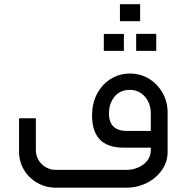

<svg xmlns="http://www.w3.org/2000/svg" viewBox="-20 -872 871 892"><path d="M584.1 -530.3Q536.3 -530.3 496.8 -506.7Q457.3 -483 433.8 -441.6Q410.4 -400.3 408.1 -349.3Q404.4 -268.8 440.5 -227.5Q476.6 -186.1 553.3 -186.1H680.6V-172.8Q680.6 -147.5 665 -126.8Q649.4 -106.2 623.2 -94.4Q597 -82.7 566.2 -82.7H239.4Q214.2 -82.7 192.8 -95.1Q171.4 -107.5 159 -128.7Q146.6 -149.8 146.6 -175.1V-322.6H68.5V-166.4Q68.5 -120.9 91.5 -82.7Q114.4 -44.6 153.7 -22.3Q193 0 239.4 0H566.2Q618.1 0 662.2 -22.3Q706.3 -44.6 732.5 -82.5Q758.7 -120.4 758.7 -165V-350.2Q758.7 -398 736 -439.3Q713.2 -480.7 673.3 -505.5Q633.3 -530.3 584.1 -530.3ZM569.4 -263.8Q524.8 -263.8 504.1 -287.2Q483.5 -310.7 486.7 -355.2Q489 -396.1 514.2 -425.3Q539.5 -454.5 584.1 -454.5Q612.6 -454.5 634.7 -439.3Q656.7 -424.2 668.7 -399.6Q680.6 -375 680.6 -347.4V-263.8ZM555.6 -714.2Q508.7 -714.2 462.3 -714.2Q461.9 -675.6 462.3 -635.6Q462.3 -635.6 555.6 -635.6Q555.6 -675.6 555.6 -714.2ZM705.9 -714.6Q659.5 -714.2 612.6 -714.6Q612.6 -675.6 612.6 -635.6Q612.6 -635.6 705.9 -635.6Q706.3 -675.6 705.9 -714.6ZM631 -852.5Q584.1 -852 537.2 -852.5Q537.2 -813.4 537.2 -773.4Q537.2 -773.4 631 -773.4Q631 -813.4 631 -852.5Z"/></svg>

Font: Arad
Style: Regular
Weight: 400
Designer: Mohammad Darvishi
Version: Version 1.010;September 21, 2024;FontCreator 15.0.0.2992 64-